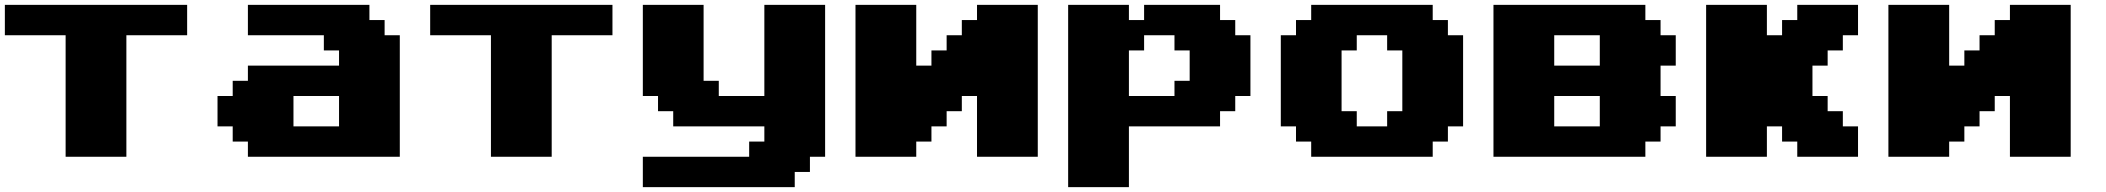

<svg xmlns="http://www.w3.org/2000/svg" viewBox="-20 -645 8665 790"><path d="M250 0H500V-500H750V-625H0V-500H250Z M1000 0H1625V-500H1562.5V-562.5H1500V-625H1000V-500H1312.5V-437.5H1375V-375H1000V-312.5H937.5V-250H875V-125H937.5V-62.5H1000ZM1375 -125H1187.5V-250H1375Z M2000 0H2250V-500H2500V-625H1750V-500H2000Z M2625 125H3250V62.5H3312.5V0H3375V-625H3125V-250H2937.5V-312.5H2875V-625H2625V-250H2687.5V-187.5H2750V-125H3125V-62.5H3062.5V0H2625Z M4000 0H4250V-625H4000V-562.5H3937.5V-500H3875V-437.5H3812.5V-375H3750V-625H3500V0H3750V-62.5H3812.5V-125H3875V-187.5H3937.5V-250H4000Z M4375 125H4625V-125H5000V-187.5H5062.5V-250H5125V-500H5062.5V-562.5H5000V-625H4687.5V-562.5H4625V-625H4375ZM4812.5 -250H4625V-437.5H4687.5V-500H4812.5V-437.5H4875V-312.5H4812.5Z M5375 0H5875V-62.5H5937.5V-125H6000V-500H5937.5V-562.5H5875V-625H5375V-562.5H5312.5V-500H5250V-125H5312.5V-62.5H5375ZM5687.5 -125H5562.5V-187.5H5500V-437.5H5562.5V-500H5687.5V-437.5H5750V-187.5H5687.5Z M6125 0H6750V-62.5H6812.5V-125H6875V-250H6812.5V-375H6875V-500H6812.5V-562.5H6750V-625H6125ZM6562.5 -125H6375V-250H6562.5ZM6562.5 -375H6375V-500H6562.5Z M7375 0H7625V-125H7562.5V-187.5H7500V-250H7437.5V-375H7500V-437.5H7562.5V-500H7625V-625H7375V-562.5H7312.5V-500H7250V-625H7000V0H7250V-125H7312.5V-62.5H7375Z M8250 0H8500V-625H8250V-562.5H8187.5V-500H8125V-437.5H8062.5V-375H8000V-625H7750V0H8000V-62.5H8062.5V-125H8125V-187.5H8187.5V-250H8250Z"/></svg>

Font: Faithful 32x
Style: Bold
Weight: 400
Foundry: Faithful Resource Pack
Version: Version 1.0; January 27, 2023